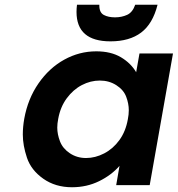

<svg xmlns="http://www.w3.org/2000/svg" viewBox="-20 -779 748 808"><path d="M398 -759Q398 -757 398 -756Q398 -726 417 -716Q436 -706 464 -706Q492 -706 515 -716.5Q538 -727 549 -759H643Q623 -679 574 -642Q525 -605 445 -605Q302 -605 302 -729Q302 -743 304 -759ZM82 -279Q97 -363 142 -428Q187 -493 250.5 -528Q314 -563 385 -563Q447 -563 489 -538Q531 -513 553 -475L567 -554H708L610 0H469L483 -81Q449 -42 397 -16.5Q345 9 283 9Q213 9 162 -27Q111 -63 93.5 -115Q76 -167 76 -213Q76 -245 82 -279ZM518 -277Q522 -297 522 -315Q522 -343 511 -372Q500 -401 469.5 -420.5Q439 -440 400 -440Q361 -440 324.5 -421Q288 -402 261 -365.5Q234 -329 225 -279Q221 -259 221 -242Q221 -214 232.5 -184Q244 -154 274 -134Q304 -114 342 -114Q381 -114 418.5 -133.5Q456 -153 482.5 -189.5Q509 -226 518 -277Z"/></svg>

Font: Fz Poppins SemBd
Style: Italic
Weight: 600
Italic angle: -10°
Designer: Ninad Kale (Devanagari), Jonny Pinhorn (Latin)
Foundry: Indian Type Foundry
Version: Vit hóa bi Vntype.Com & FontZin.Com